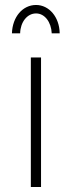

<svg xmlns="http://www.w3.org/2000/svg" viewBox="-20 -752 290 772"><path d="M61 -618C62 -663 89 -698 125 -698C160 -698 186 -663 188 -618H220C219 -684 177 -732 125 -732C71 -732 30 -684 28 -618ZM104 -521V0H145V-521Z"/></svg>

Font: Montserrat arm ExtraLight
Style: Regular
Weight: 275
Designer: Julieta Ulanovsky
Foundry: Julieta Ulanovsky
Version: Version 6.000;PS 006.000;hotconv 1.0.88;makeotf.lib2.5.64775